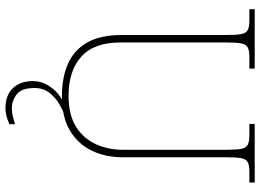

<svg xmlns="http://www.w3.org/2000/svg" viewBox="-148 -606 976 721"><g transform="rotate(90 340.5 -246.0)"><path d="M342 10Q273 10 221.5 -12Q170 -34 141 -83.5Q112 -133 112 -214V-606Q112 -645 108.5 -663.5Q105 -682 93 -688Q81 -694 56 -694H15V-714H238V-694H196Q171 -694 159 -688Q147 -682 143.5 -663.5Q140 -645 140 -606V-210Q140 -110 193.5 -62.5Q247 -15 340 -15Q411 -15 455.5 -42.5Q500 -70 521.5 -116.5Q543 -163 543 -219V-606Q543 -645 539.5 -663.5Q536 -682 524 -688Q512 -694 487 -694H446V-714H666V-694H627Q602 -694 590 -688Q578 -682 574.5 -663.5Q571 -645 571 -606V-218Q571 -153 546 -101.5Q521 -50 470.5 -20Q420 10 342 10ZM387 222Q338 222 311.5 194Q285 166 285 119Q285 91 298.5 66.5Q312 42 333.5 24Q355 6 378 0H413Q395 6 371 20Q347 34 329 57Q311 80 311 113Q311 162 335 180Q359 198 387 198Q403 198 415 195Q427 192 447 186V207Q432 214 417 218Q402 222 387 222Z"/></g></svg>

Font: Noto Serif Tamil Thin
Style: Italic
Weight: 100
Italic angle: -12°
Designer: Indian Type Foundry, Tom Grace, and the Monotype Design Team
Foundry: Monotype Imaging Inc.
Version: Version 2.003; ttfautohint (v1.8.4.7-5d5b)